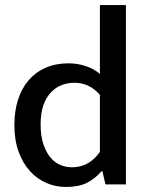

<svg xmlns="http://www.w3.org/2000/svg" viewBox="-20 -731 585 761"><path d="M376 -711H479V0H398L386 -52H382Q356 -22 324 -6Q292 10 241 10Q201 10 164.5 -5.5Q128 -21 99.5 -52Q71 -83 54 -129Q37 -175 37 -235Q37 -291 51.5 -336Q66 -381 93.5 -413Q121 -445 161 -462.5Q201 -480 252 -480Q287 -480 320 -469Q353 -458 376 -438ZM376 -355Q334 -403 275 -403Q249 -403 225 -394Q201 -385 182 -365Q163 -345 152 -314Q141 -283 141 -238Q141 -193 151.5 -161Q162 -129 179 -108Q196 -87 218.5 -77.5Q241 -68 265 -68Q301 -68 328.5 -84Q356 -100 376 -129Z"/></svg>

Font: Ek Mukta Medium
Style: Regular
Weight: 500
Designer: Girish Dalvi and Yashodeep Gholap
Foundry: Ek Type
Version: Version 2.538;PS 1.002;hotconv 16.6.51;makeotf.lib2.5.65220;